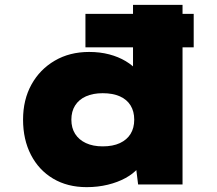

<svg xmlns="http://www.w3.org/2000/svg" viewBox="-20 -760 894 791"><path d="M332 -565V-703H778V-565ZM337 11Q258 11 199 -24Q140 -59 107.5 -122Q75 -185 75 -267Q75 -349 109.5 -411.5Q144 -474 205.5 -510Q267 -546 347 -546Q392 -546 430 -536Q468 -526 498 -508Q528 -490 547.5 -467Q567 -444 573 -418L528 -404V-740H732V0H549L533 -129L574 -116Q569 -90 549 -67Q529 -44 497 -26.5Q465 -9 424 1Q383 11 337 11ZM403 -157Q445 -157 474 -170.5Q503 -184 518 -208.5Q533 -233 533 -267Q533 -301 518 -325.5Q503 -350 474 -363Q445 -376 403 -376Q363 -376 334 -363Q305 -350 289.5 -325.5Q274 -301 274 -267Q274 -233 289.5 -208.5Q305 -184 334 -170.5Q363 -157 403 -157Z"/></svg>

Font: Lexend Giga Black
Style: Regular
Weight: 900
Designer: Bonnie Shaver-Troup, Thomas Jockin
Foundry: Lexend
Version: Version 1.007